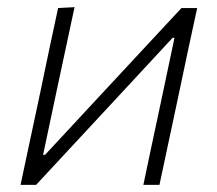

<svg xmlns="http://www.w3.org/2000/svg" viewBox="-20 -517 608 537"><path d="M37.5 0Q49.5 -56.5 60.5 -108.2Q71.5 -160 84.5 -220.5L95 -270Q108 -333 119.2 -385.8Q130.5 -438.5 142.5 -494.5L188.5 -497Q176.5 -441.5 165.5 -389.5Q154.5 -337 141 -275L100.5 -84H106L275.5 -266.5Q327.5 -322 381 -380Q434.5 -437.5 487.5 -494.5H531.5L508 -386Q497 -333.5 483.5 -270L473 -220.5Q460 -160 449 -108Q438 -56 426 0H381Q392.5 -55.5 403.5 -107Q414.5 -158 427 -217L468 -411H462.5L296.5 -232Q243.5 -175 189.2 -116.5Q135 -58 81 0Z"/></svg>

Font: Heraclito ExtraLight
Style: Italic
Weight: 200
Italic angle: -12°
Designer: Kostas Bartsokas (font) & Cristiano Sobral (main changes)
Foundry: Kostas Bartsokas (font) & Cristiano Sobral (main changes)
Version: Version 1.00;July 8, 2020;FontCreator 13.0.0.2655 64-bit